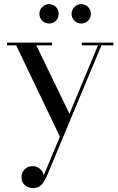

<svg xmlns="http://www.w3.org/2000/svg" viewBox="-20 -672 588 955"><path d="M384 -651.5Q404 -651.5 418 -637.2Q432 -623 432 -603Q432 -583 418 -569Q404 -555 384 -555Q364.5 -555 350.2 -569Q336 -583 336 -603Q336 -623 350.2 -637.2Q364.5 -651.5 384 -651.5ZM224 -651.5Q244 -651.5 258 -637.2Q272 -623 272 -603Q272 -583 258 -569Q244 -555 224 -555Q204.5 -555 190.2 -569Q176 -583 176 -603Q176 -623 190.2 -637.2Q204.5 -651.5 224 -651.5ZM239 -446.5H160.5L325.5 -106L467.5 -446.5H386.5V-460H544V-446.5H484.5L215.5 198Q200.5 232.5 185.2 248Q170 263.5 143.5 263.5Q122 263.5 104.5 249.8Q87 236 87 210Q87 185.5 102.8 170Q118.5 154.5 142.5 154.5Q162 154.5 177.5 167Q193 179.5 197.5 200L278 8L60.5 -446.5H15V-460H239Z"/></svg>

Font: Bodoni* 16pt
Style: Regular
Weight: 400
Version: Version 2.3